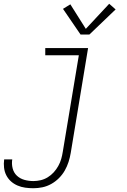

<svg xmlns="http://www.w3.org/2000/svg" viewBox="-51 -785 671 1018"><path d="M126 213Q104 213 82.5 210Q61 207 41.5 198.5Q22 190 7 176.5Q-8 163 -17.5 144.5Q-27 126 -29.5 104Q-32 82 -29 61Q-29 60 -29 60Q-29 60 -29 60H14Q14 60 14 60Q14 60 14 60Q14 60 14 60Q14 60 14 60Q10 84 16 107.5Q22 131 38.5 146.5Q55 162 78 168.5Q101 175 126 175Q145 175 164.5 170.5Q184 166 202 155Q220 144 234 128.5Q248 113 258 95Q268 77 273.5 58Q279 39 282 19L367 -492H189V-530H416L324 26Q320 50 312.5 73.5Q305 97 292.5 119Q280 141 261.5 159.5Q243 178 220.5 190.5Q198 203 174 208Q150 213 126 213ZM376 -602 283 -738 322 -762 404 -632 528 -765 562 -735 423 -602Z"/></svg>

Font: Iosevka Slab XLtExObl
Style: Regular
Weight: 200
Width: 7
Italic angle: -9°
Monospace: yes
Designer: Belleve Invis
Foundry: Belleve Invis
Version: Version 11.1.1; ttfautohint (v1.8.3)